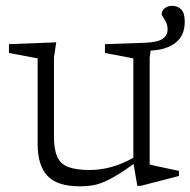

<svg xmlns="http://www.w3.org/2000/svg" viewBox="-20 -646 670 676"><path d="M170 -165Q170 -120.5 181.2 -94.8Q192.5 -69 220 -58.2Q247.5 -47.5 295.5 -47.5Q333.5 -47.5 372.2 -58Q411 -68.5 455 -93.5L460 -75.5Q423 -48.5 395.8 -31.8Q368.5 -15 346.8 -5.8Q325 3.5 304.8 6.8Q284.5 10 261.5 10Q181.5 10 147 -26.8Q112.5 -63.5 112.5 -139.5V-440.5L11.5 -459.5V-490.5L178 -497L170 -443.5ZM570 -542Q570 -556 564.8 -567.2Q559.5 -578.5 554.2 -585.8Q549 -593 549 -596Q549 -608 559.8 -616.8Q570.5 -625.5 587 -625.5Q605.5 -625.5 618 -612.8Q630.5 -600 630.5 -569.5Q630.5 -521.5 598.8 -496Q567 -470.5 510.5 -468L507 -443.5V-67Q511.5 -65.5 525 -62.5Q538.5 -59.5 555.2 -56Q572 -52.5 587 -49.2Q602 -46 610 -44.5V-26.5L475 8.5H463.5L449.5 -73V-440.5L349.5 -459.5V-490.5L492 -495.5Q536.5 -497.5 553.2 -509.8Q570 -522 570 -542Z"/></svg>

Font: Newsreader 9pt Light
Style: Regular
Weight: 300
Designer: Hugues Gentile
Foundry: Production Type
Version: Version 1.003